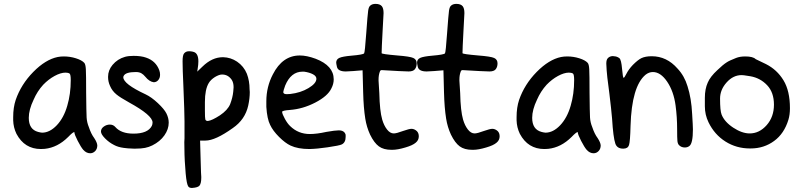

<svg xmlns="http://www.w3.org/2000/svg" viewBox="-20 -758 4051 974"><path d="M272.5 -468.8Q287.1 -471.7 303.7 -471.7Q335 -471.7 364.7 -462.4Q394.5 -453.1 407.2 -439.5Q414.1 -432.6 415.5 -406.7Q417 -380.9 417 -287.1Q418 -187.5 419.4 -162.1Q420.9 -136.7 430.7 -113.3Q442.4 -78.1 458 -57.6Q472.7 -35.2 473.6 -20.5Q473.6 -2.9 462.9 8.3Q452.1 19.5 437.5 19.5Q418 19.5 402.3 2Q390.6 -11.7 374 -43.9Q357.4 -76.2 357.4 -86.9Q357.4 -87.9 356.4 -87.9Q349.6 -87.9 326.2 -63.5Q272.5 -9.8 207 -2.9Q200.2 -2 187.5 -2Q104.5 -2 63.5 -79.1Q47.9 -111.3 46.9 -147.5V-164.1Q46.9 -212.9 59.6 -251Q86.9 -330.1 148.9 -393.1Q210.9 -456.1 272.5 -468.8ZM333 -384.8Q325.2 -389.6 312.5 -389.6Q288.1 -389.6 256.8 -372.6Q225.6 -355.5 199.2 -328.1Q168.9 -294.9 150.4 -252Q126 -201.2 126 -160.2Q126 -101.6 172.9 -88.9Q183.6 -85.9 193.4 -85Q232.4 -85 268.1 -122.6Q303.7 -160.2 321.3 -221.7Q338.9 -281.2 338.9 -351.6Q338.9 -379.9 333 -384.8Z M614.3 -469.7Q631.8 -474.6 657.2 -474.6Q696.3 -474.6 720.7 -465.8Q770.5 -449.2 788.1 -401.4Q792 -390.6 792 -378.9Q792 -362.3 782.7 -351.6Q773.4 -340.8 759.8 -340.8Q737.3 -343.8 716.8 -369.1Q708 -379.9 697.3 -386.2Q686.5 -392.6 668.9 -392.6Q617.2 -392.6 607.4 -373Q605.5 -369.1 605.5 -366.2Q605.5 -332 718.8 -279.3Q748 -265.6 780.8 -234.9Q813.5 -204.1 824.2 -182.6Q835.9 -159.2 835.9 -135.7Q835.9 -102.5 814 -71.3Q792 -40 752.9 -20.5Q735.4 -11.7 715.8 -7.8Q696.3 -3.9 666 -3.9Q662.1 -3.9 659.2 -3.9Q625 -4.9 607.4 -7.8Q578.1 -11.7 558.6 -22.5Q533.2 -35.2 512.7 -56.2Q492.2 -77.1 492.2 -90.8Q492.2 -105.5 506.3 -115.7Q520.5 -126 537.1 -126Q554.7 -126 565.4 -113.3Q594.7 -80.1 657.2 -80.1Q729.5 -80.1 750 -119.1Q753.9 -127 753.9 -136.7Q753.9 -172.9 634.8 -238.3Q588.9 -263.7 570.3 -279.3Q548.8 -296.9 538.1 -322.3Q528.3 -343.8 528.3 -366.2Q528.3 -367.2 528.3 -369.1Q528.3 -401.4 550.8 -428.7Q576.2 -459 614.3 -469.7Z M1163.1 -292 1164.1 -303.7Q1165 -309.6 1165 -315.4Q1165 -338.9 1155.3 -353.5Q1136.7 -379.9 1107.4 -379.9H1105.5Q1091.8 -379.9 1070.3 -367.2Q1048.8 -353.5 1039.1 -336.9Q1019.5 -304.7 1019.5 -240.2V-196.3Q1019.5 -160.2 1021.5 -152.3Q1024.4 -143.6 1035.2 -144.5Q1054.7 -146.5 1095.7 -172.9Q1134.8 -199.2 1147.5 -229.5Q1160.2 -262.7 1163.1 -292ZM906.2 -447.3Q906.2 -478.5 914.1 -487.3Q922.9 -498 938.5 -498H943.4Q956.1 -497.1 963.9 -494.1Q986.3 -486.3 986.3 -446.3Q986.3 -436.5 985.4 -428.7L981.4 -399.4L980.5 -394.5L984.4 -398.4L1006.8 -419.9Q1055.7 -467.8 1110.4 -467.8H1112.3Q1150.4 -466.8 1182.6 -445.3Q1216.8 -421.9 1232.4 -383.8Q1246.1 -347.7 1246.1 -304.7Q1246.1 -297.9 1247.1 -291Q1247.1 -258.8 1239.3 -222.7Q1223.6 -151.4 1161.1 -108.4Q1072.3 -44.9 1022.5 -44.9H997.1H995.1V-43L998 58.6Q1000 135.7 1001 138.7V143.6Q1001 173.8 991.2 184.6Q982.4 193.4 956.1 195.3Q941.4 196.3 935.5 188.5Q926.8 176.8 921.9 122.1Q916 45.9 916 26.4Q915 -18.6 915 -37.1Q915 -46.9 916 -56.6V-57.6V-73.2V-142.6Q916 -185.5 910.2 -323.2Q906.2 -408.2 906.2 -447.3Z M1364.3 -380.9Q1413.1 -476.6 1501 -476.6Q1536.1 -476.6 1581.1 -460Q1672.9 -424.8 1672.9 -355.5Q1672.9 -332 1661.1 -309.6Q1642.6 -270.5 1579.6 -237.8Q1516.6 -205.1 1450.2 -200.2Q1411.1 -197.3 1411.1 -190.4Q1412.1 -178.7 1425.3 -154.8Q1438.5 -130.9 1452.1 -118.2Q1493.2 -78.1 1551.8 -78.1Q1586.9 -78.1 1635.7 -88.9Q1680.7 -96.7 1698.2 -96.7Q1727.5 -96.7 1733.4 -74.2Q1733.4 -71.3 1733.4 -63.5Q1733.4 -35.2 1713.9 -25.4Q1702.1 -19.5 1641.6 -10.7Q1588.9 -2.9 1549.8 -2Q1491.2 -2 1454.1 -19.5Q1426.8 -32.2 1395.5 -63.5Q1364.3 -94.7 1350.6 -124Q1335 -154.3 1331.1 -215.8Q1331.1 -220.7 1331.1 -230.5Q1331.1 -240.2 1331.1 -244.1Q1331.1 -317.4 1364.3 -380.9ZM1522.5 -394.5H1514.6Q1456.1 -394.5 1426.8 -324.2Q1417 -296.9 1417 -291Q1417 -280.3 1434.6 -280.3Q1444.3 -280.3 1452.1 -281.2Q1504.9 -287.1 1544.9 -311Q1585 -335 1585 -358.4Q1585 -372.1 1567.4 -381.3Q1549.8 -390.6 1522.5 -394.5Z M1859.4 -730.5Q1869.1 -738.3 1884.8 -738.3Q1907.2 -738.3 1917 -726.6Q1925.8 -715.8 1925.8 -691.4Q1925.8 -677.7 1920.9 -600.6Q1916 -510.7 1916 -488.3Q1916 -483.4 1996.1 -476.6Q2059.6 -471.7 2076.7 -463.9Q2093.8 -456.1 2093.8 -436.5Q2093.8 -418.9 2085 -407.2Q2076.2 -395.5 2052.7 -395.5Q2049.8 -395.5 2002 -397.5Q1922.9 -401.4 1917 -402.3H1915Q1909.2 -402.3 1906.2 -392.6Q1900.4 -376 1900.4 -354.5Q1900.4 -351.6 1900.4 -348.6Q1904.3 -295.9 1904.3 -285.2Q1906.2 -195.3 1918.9 -151.4Q1927.7 -121.1 1943.4 -101.1Q1959 -81.1 1977.5 -81.1Q1991.2 -81.1 2025.4 -93.8Q2055.7 -104.5 2067.4 -104.5Q2082 -104.5 2094.7 -92.8Q2104.5 -83 2104.5 -66.4Q2104.5 -46.9 2088.9 -34.2Q2073.2 -20.5 2036.1 -9.8Q1997.1 2 1969.7 2H1965.8Q1925.8 2 1901.9 -15.6Q1877.9 -33.2 1857.4 -75.2Q1839.8 -113.3 1833 -156.2Q1824.2 -210.9 1822.3 -289.1L1819.3 -401.4L1771.5 -397.5Q1747.1 -395.5 1734.4 -395.5Q1695.3 -395.5 1689.5 -418Q1685.5 -435.5 1685.5 -440.4Q1685.5 -457 1701.7 -464.4Q1717.8 -471.7 1762.7 -475.6Q1821.3 -480.5 1827.1 -487.3Q1831.1 -492.2 1837.9 -588.9Q1844.7 -683.6 1847.7 -704.1Q1850.6 -724.6 1859.4 -730.5Z M2269.5 -730.5Q2279.3 -738.3 2294.9 -738.3Q2317.4 -738.3 2327.1 -726.6Q2335.9 -715.8 2335.9 -691.4Q2335.9 -677.7 2331.1 -600.6Q2326.2 -510.7 2326.2 -488.3Q2326.2 -483.4 2406.2 -476.6Q2469.7 -471.7 2486.8 -463.9Q2503.9 -456.1 2503.9 -436.5Q2503.9 -418.9 2495.1 -407.2Q2486.3 -395.5 2462.9 -395.5Q2460 -395.5 2412.1 -397.5Q2333 -401.4 2327.1 -402.3H2325.2Q2319.3 -402.3 2316.4 -392.6Q2310.5 -376 2310.5 -354.5Q2310.5 -351.6 2310.5 -348.6Q2314.5 -295.9 2314.5 -285.2Q2316.4 -195.3 2329.1 -151.4Q2337.9 -121.1 2353.5 -101.1Q2369.1 -81.1 2387.7 -81.1Q2401.4 -81.1 2435.5 -93.8Q2465.8 -104.5 2477.5 -104.5Q2492.2 -104.5 2504.9 -92.8Q2514.6 -83 2514.6 -66.4Q2514.6 -46.9 2499 -34.2Q2483.4 -20.5 2446.3 -9.8Q2407.2 2 2379.9 2H2376Q2335.9 2 2312 -15.6Q2288.1 -33.2 2267.6 -75.2Q2250 -113.3 2243.2 -156.2Q2234.4 -210.9 2232.4 -289.1L2229.5 -401.4L2181.6 -397.5Q2157.2 -395.5 2144.5 -395.5Q2105.5 -395.5 2099.6 -418Q2095.7 -435.5 2095.7 -440.4Q2095.7 -457 2111.8 -464.4Q2127.9 -471.7 2172.9 -475.6Q2231.4 -480.5 2237.3 -487.3Q2241.2 -492.2 2248 -588.9Q2254.9 -683.6 2257.8 -704.1Q2260.7 -724.6 2269.5 -730.5Z M2826.2 -468.8Q2840.8 -471.7 2857.4 -471.7Q2888.7 -471.7 2918.5 -462.4Q2948.2 -453.1 2960.9 -439.5Q2967.8 -432.6 2969.2 -406.7Q2970.7 -380.9 2970.7 -287.1Q2971.7 -187.5 2973.1 -162.1Q2974.6 -136.7 2984.4 -113.3Q2996.1 -78.1 3011.7 -57.6Q3026.4 -35.2 3027.3 -20.5Q3027.3 -2.9 3016.6 8.3Q3005.9 19.5 2991.2 19.5Q2971.7 19.5 2956.1 2Q2944.3 -11.7 2927.7 -43.9Q2911.1 -76.2 2911.1 -86.9Q2911.1 -87.9 2910.2 -87.9Q2903.3 -87.9 2879.9 -63.5Q2826.2 -9.8 2760.7 -2.9Q2753.9 -2 2741.2 -2Q2658.2 -2 2617.2 -79.1Q2601.6 -111.3 2600.6 -147.5V-164.1Q2600.6 -212.9 2613.3 -251Q2640.6 -330.1 2702.6 -393.1Q2764.6 -456.1 2826.2 -468.8ZM2886.7 -384.8Q2878.9 -389.6 2866.2 -389.6Q2841.8 -389.6 2810.5 -372.6Q2779.3 -355.5 2752.9 -328.1Q2722.7 -294.9 2704.1 -252Q2679.7 -201.2 2679.7 -160.2Q2679.7 -101.6 2726.6 -88.9Q2737.3 -85.9 2747.1 -85Q2786.1 -85 2821.8 -122.6Q2857.4 -160.2 2875 -221.7Q2892.6 -281.2 2892.6 -351.6Q2892.6 -379.9 2886.7 -384.8Z M3063.5 -462.9Q3073.2 -473.6 3090.8 -473.6Q3091.8 -472.7 3092.8 -472.7Q3109.4 -472.7 3122.1 -462.9Q3131.8 -455.1 3135.7 -408.2Q3139.6 -363.3 3143.6 -363.3Q3147.5 -363.3 3157.2 -382.8Q3168.9 -406.2 3190.4 -428.7Q3215.8 -454.1 3233.4 -462.9Q3253.9 -472.7 3286.1 -472.7Q3362.3 -472.7 3417 -410.2Q3452.1 -373 3467.8 -320.3Q3487.3 -259.8 3491.2 -179.7Q3495.1 -119.1 3495.1 -101.6Q3495.1 -31.2 3477.5 -17.6Q3467.8 -9.8 3454.1 -9.8Q3436.5 -9.8 3424.8 -21.5Q3418 -28.3 3416.5 -42.5Q3415 -56.6 3415 -103.5Q3415 -164.1 3407.2 -222.7Q3397.5 -294.9 3364.3 -343.8Q3331.1 -392.6 3292 -392.6Q3272.5 -392.6 3254.9 -378.9Q3184.6 -320.3 3178.7 -119.1Q3176.8 -40 3170.9 -22Q3165 -3.9 3141.6 -3.9Q3110.4 -3.9 3101.6 -29.3Q3090.8 -60.5 3085 -156.2Q3081.1 -203.1 3071.3 -283.2Q3057.6 -386.7 3057.6 -400.4Q3055.7 -431.6 3055.7 -435.5Q3055.7 -455.1 3063.5 -462.9Z M3713.9 -463.9Q3733.4 -471.7 3760.7 -471.7Q3799.8 -471.7 3813.5 -458L3866.2 -432.6Q3921.9 -404.3 3954.6 -350.6Q3987.3 -296.9 3987.3 -209Q3987.3 -175.8 3979.5 -150.4Q3958 -80.1 3907.2 -43Q3855.5 -4.9 3788.1 -4.9Q3786.1 -4.9 3784.2 -4.9Q3715.8 -4.9 3660.2 -40Q3604.5 -75.2 3574.2 -137.7Q3555.7 -175.8 3555.7 -218.8V-261.7Q3555.7 -306.6 3570.3 -338.9Q3583 -369.1 3619.1 -402.3Q3647.5 -429.7 3666 -441.4Q3678.7 -450.2 3713.9 -463.9ZM3787.1 -371.1Q3756.8 -376 3754.9 -376Q3751 -377 3742.2 -377Q3699.2 -377 3666 -339.8Q3632.8 -302.7 3632.8 -257.8Q3632.8 -196.3 3640.6 -176.8Q3655.3 -139.6 3699.7 -110.4Q3744.1 -81.1 3783.2 -81.1Q3832 -81.1 3869.1 -123Q3906.2 -165 3906.2 -227.1Q3906.2 -289.1 3871.6 -325.7Q3836.9 -362.3 3787.1 -371.1Z"/></svg>

Font: sage sans
Style: Regular
Weight: 400
Version: Version 001.032